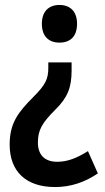

<svg xmlns="http://www.w3.org/2000/svg" viewBox="-20 -570 423 775"><path d="M291 -474C291 -524 263 -550 220 -550C178 -550 149 -525 149 -474C149 -422 178 -398 220 -398C264 -398 291 -423 291 -474ZM269 -318H175V-297C175 -252 165 -229 115 -179C52 -116 19 -72 19 14C19 121 84 185 202 185C265 185 322 166 375 130L335 40C292 67 254 83 211 83C161 83 133 56 133 5C133 -45 150 -74 203 -127C253 -176 269 -217 269 -285Z"/></svg>

Font: Noto Sans Khmer Condensed SemiBold
Style: Regular
Weight: 600
Width: 3
Designer: Danh Hong and the Monotype Design Team
Foundry: Monotype Imaging Inc.
Version: Version 2.004